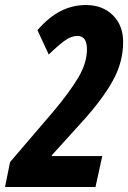

<svg xmlns="http://www.w3.org/2000/svg" viewBox="-48 -744 510 764"><path d="M-8 -99 164 -300Q228 -376 263 -434.5Q298 -493 298 -548Q298 -601 260 -601Q235 -601 208.5 -581.5Q182 -562 146 -527L101 -624Q145 -675 192.5 -699.5Q240 -724 294 -724Q360 -724 401 -683.5Q442 -643 442 -577Q442 -497 401 -423Q360 -349 282 -263L158 -126V-123H359L332 0H-28Z"/></svg>

Font: Noto Sans Display Ex Bold Cond
Style: Italic
Weight: 800
Width: 3
Italic angle: -12°
Designer: Monotype Design team
Foundry: Monotype Imaging Inc.
Version: Version 1.000